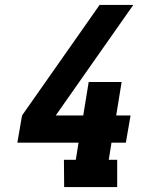

<svg xmlns="http://www.w3.org/2000/svg" viewBox="-20 -755 640 775"><path d="M453 0H239L238 -110H286L297 -179H50L69 -289L382 -735H518L205 -289H316L338 -424H471L449 -289H507L488 -179H430L419 -110H453Z"/></svg>

Font: Iosevka HT Extrabold Extended
Style: Italic
Weight: 800
Width: 7
Italic angle: -9°
Monospace: yes
Designer: Belleve Invis
Foundry: Belleve Invis
Version: Version 32.3.0; ttfautohint (v1.8.4)